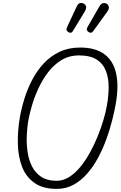

<svg xmlns="http://www.w3.org/2000/svg" viewBox="-20 -1245 802 1268"><path d="M354.5 2.5Q262.5 2.5 206.8 -37.5Q151 -77.5 125.2 -145Q99.5 -212.5 97.8 -296.8Q96 -381 111 -469.5Q121.5 -529.5 141.5 -594Q161.5 -658.5 193 -718.5Q224.5 -778.5 269.2 -826.5Q314 -874.5 373.5 -902.8Q433 -931 509 -931Q610.5 -931 669.8 -886.8Q729 -842.5 747.2 -758.8Q765.5 -675 744 -556.5Q735.5 -508.5 720.5 -449.2Q705.5 -390 682.8 -327Q660 -264 628.8 -205.2Q597.5 -146.5 557 -99.8Q516.5 -53 466.2 -25.2Q416 2.5 354.5 2.5ZM353.5 -51Q397.5 -51 437 -76Q476.5 -101 511 -143.2Q545.5 -185.5 574.2 -237.8Q603 -290 625.5 -345.8Q648 -401.5 663.2 -453.2Q678.5 -505 685.5 -545.5Q697 -608 697.5 -667.5Q698 -727 680.2 -774.8Q662.5 -822.5 619.8 -850.8Q577 -879 502 -879Q436.5 -879 385.8 -848Q335 -817 297.2 -767.2Q259.5 -717.5 233.2 -660.2Q207 -603 191.2 -549Q175.5 -495 168.5 -457Q159 -405.5 156.8 -349Q154.5 -292.5 162.5 -239.5Q170.5 -186.5 192.5 -144Q214.5 -101.5 253.8 -76.2Q293 -51 353.5 -51ZM566.5 -1032.5Q558.5 -1038 554.5 -1045.2Q550.5 -1052.5 559 -1068L636 -1202Q648.5 -1224 663.8 -1224.8Q679 -1225.5 688 -1218Q699.5 -1207 699 -1194.2Q698.5 -1181.5 690 -1170L597.5 -1042Q589 -1029.5 581.2 -1029Q573.5 -1028.5 566.5 -1032.5ZM432 -1032.5Q423.5 -1038 420 -1044.8Q416.5 -1051.5 424 -1068L486.5 -1202Q497 -1225 513.2 -1225.2Q529.5 -1225.5 538.5 -1217.5Q550 -1207 549 -1194.8Q548 -1182.5 540.5 -1170L462.5 -1042Q454.5 -1028.5 446.5 -1028.5Q438.5 -1028.5 432 -1032.5Z"/></svg>

Font: Edu AU VIC WA NT Hand
Style: Regular
Weight: 400
Designer: Tina and Corey Anderson, Eben Sorkin, Mirko Velimirovic
Foundry: Google for Education
Version: Version 1.001